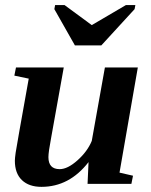

<svg xmlns="http://www.w3.org/2000/svg" viewBox="-20 -725 596 757"><path d="M170.9 -105.5Q170.9 -58.1 215.3 -58.1Q246.6 -58.1 285.6 -93Q324.7 -127.9 341.8 -169.4L393.6 -459H523.4L451.2 -44.4L504.4 -32.2L498 0H325.2L329.1 -85.9Q253.4 11.7 143.6 11.7Q94.2 11.7 66.4 -14.9Q38.6 -41.5 38.6 -91.3Q38.6 -100.6 41.7 -123Q44.9 -145.5 93.3 -415L36.6 -426.8L43 -459H231.4L181.6 -181.6Q170.9 -125.5 170.9 -105.5ZM513.7 -705.1 510.7 -689 379.4 -545.9H275.4L194.3 -689L197.3 -705.1H234.4L341.8 -626L476.6 -705.1Z"/></svg>

Font: Liberation Serif
Style: Bold Italic
Weight: 700
Italic angle: -16.333°
Designer: Steve Matteson
Foundry: Ascender Corporation
Version: Version 2.1.5